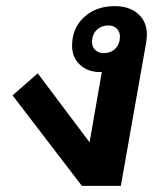

<svg xmlns="http://www.w3.org/2000/svg" viewBox="-20 -606 522 626"><path d="M459 -493Q459 -486 457 -470L374 0H247L21 -295L103 -367L272 -142L312 -371H307Q266 -371 240.5 -395Q215 -419 215 -457Q215 -514 254 -550Q293 -586 354 -586Q402 -586 430.5 -560.5Q459 -535 459 -493ZM371 -487Q371 -503 360.5 -513Q350 -523 334 -523Q310 -523 295 -508Q280 -493 280 -469Q280 -453 290.5 -443Q301 -433 318 -433Q342 -433 356.5 -448Q371 -463 371 -487Z"/></svg>

Font: Sarabun
Style: Bold Italic
Weight: 700
Italic angle: -10°
Designer: Suppakit Chalermlarp | Katatrad Co.,Ltd.
Foundry: Cadson Demak Co.,Ltd.
Version: Version 1.000; ttfautohint (v1.6)